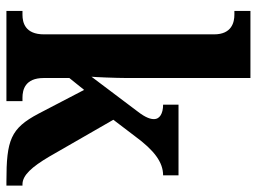

<svg xmlns="http://www.w3.org/2000/svg" viewBox="-121 -679 800 598"><g transform="rotate(90 279.0 -380.0)"><path d="M14 0H295V-50H284C260 -50 223 -58 223 -116V-196L260 -242L334 -100C380 -13 416 0 545 0H558V-50H554C526 -50 500 -79 468 -133L353 -333L404 -400C448 -460 485 -488 526 -488V-536H306V-488C334 -488 351 -477 351 -460C351 -450 348 -435 326 -407L219 -265C220 -272 223 -341 223 -376V-760H14V-710H26C49 -710 87 -702 87 -647V-117C87 -58 50 -50 26 -50H14Z"/></g></svg>

Font: Noto Serif Tamil Condensed
Style: Bold Italic
Weight: 700
Width: 3
Italic angle: -12°
Designer: Indian Type Foundry, Tom Grace, and the Monotype Design Team
Foundry: Monotype Imaging Inc.
Version: Version 2.003